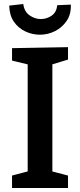

<svg xmlns="http://www.w3.org/2000/svg" viewBox="-20 -937 399 957"><path d="M319 -640 227 -612 241 -632V-68L227 -86L319 -62V0H40V-62L131 -86L118 -68V-632L135 -612L40 -635V-697L319 -702ZM179 -764Q141 -764 106 -780.5Q71 -797 49 -829Q27 -861 26 -909L96 -917Q101 -879 127.5 -860.5Q154 -842 183 -842Q213 -842 237.5 -859Q262 -876 265 -911L333 -914Q335 -866 312 -832.5Q289 -799 253.5 -781.5Q218 -764 179 -764Z"/></svg>

Font: Bitter Thin SemiBold
Style: Regular
Weight: 600
Version: Version 2.002